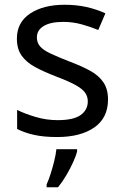

<svg xmlns="http://www.w3.org/2000/svg" viewBox="-20 -566 519 807"><path d="M434 -148Q434 -70 376 -30Q318 10 220 10Q164 10 123.5 1Q83 -8 52 -24V-104Q84 -88 129.5 -74.5Q175 -61 222 -61Q289 -61 319 -82.5Q349 -104 349 -140Q349 -160 338 -176Q327 -192 298.5 -208Q270 -224 217 -244Q165 -264 128 -284Q91 -304 71 -332Q51 -360 51 -404Q51 -472 106.5 -509Q162 -546 252 -546Q301 -546 343.5 -536.5Q386 -527 423 -510L393 -440Q359 -454 322 -464Q285 -474 246 -474Q192 -474 163.5 -456.5Q135 -439 135 -409Q135 -387 148 -371.5Q161 -356 191.5 -341.5Q222 -327 273 -307Q324 -288 360 -268Q396 -248 415 -219.5Q434 -191 434 -148ZM304 70Q300 88 287.5 115.5Q275 143 258.5 171Q242 199 224 221H176V209Q184 192 192.5 165.5Q201 139 208 110.5Q215 82 217 61H304Z"/></svg>

Font: Noto Sans Tai Viet
Style: Regular
Weight: 400
Designer: Monotype Design Team
Foundry: Monotype Imaging Inc.
Version: Version 2.003; ttfautohint (v1.8.4.7-5d5b)